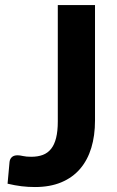

<svg xmlns="http://www.w3.org/2000/svg" viewBox="-20 -746 472 774"><path d="M363 -260Q363 -199 348 -149.8Q333 -100.5 302.8 -65.2Q272.5 -30 227 -11Q181.5 8 121 8Q93.5 8 66.8 4.8Q40 1.5 10.5 -5.5Q12.5 -27.5 14.5 -49.5Q16.5 -71.5 18.5 -93.5Q20 -105.5 28 -112.8Q36 -120 51 -120Q59.5 -120 72.8 -117Q86 -114 105.5 -114Q132.5 -114 152.5 -121.5Q172.5 -129 186 -146Q199.5 -163 206.2 -190.2Q213 -217.5 213 -256.5V-725.5H363Z"/></svg>

Font: LatoLatin Heavy
Style: Regular
Weight: 800
Designer: Lukasz Dziedzic with Adam Twardoch and Botio Nikoltchev
Foundry: tyPoland Lukasz Dziedzic
Version: Version 2.015; 2015-08-06; http://www.latofonts.com/